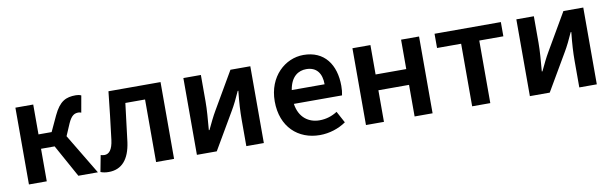

<svg xmlns="http://www.w3.org/2000/svg" viewBox="-39 -850 3855 1209"><g transform="rotate(-10 1888.5 -245.5)"><path d="M73 0H187V-208H274L389 0H514L359 -258L392 -335C414 -384 434 -392 459 -392C466 -392 470 -390 476 -388L495 -495C485 -500 473 -502 461 -502C398 -502 357 -484 317 -399L271 -300H187V-491H73Z M530 1C546 7 561 10 582 10C666 10 715 -47 730 -155C740 -236 750 -319 760 -400H886V0H1001V-491H668C657 -389 646 -288 633 -186C625 -125 604 -100 574 -100C564 -100 557 -102 550 -104Z M1147 -491V0H1274L1412 -236C1430 -266 1452 -311 1470 -352H1474C1466 -278 1463 -220 1463 -170V0H1575V-491H1448L1310 -254C1292 -224 1270 -178 1252 -140H1248C1254 -212 1259 -268 1259 -322V-491Z M1932 12C1994 12 2054 -8 2100 -40L2060 -114C2026 -92 1988 -80 1946 -80C1878 -80 1817 -120 1804 -210H2112C2116 -228 2118 -248 2118 -270C2118 -406 2050 -503 1916 -503C1800 -503 1688 -406 1688 -246C1688 -82 1794 12 1932 12ZM1806 -298C1820 -385 1870 -412 1918 -412C1984 -412 2016 -368 2016 -298Z M2228 -491V0H2343V-202H2539V0H2654V-491H2539V-303H2343V-491Z M2753 -400H2907V0H3023V-400H3177V-491H2753Z M3276 -491V0H3403L3541 -236C3559 -266 3581 -311 3599 -352H3603C3595 -278 3592 -220 3592 -170V0H3704V-491H3577L3439 -254C3421 -224 3399 -178 3381 -140H3377C3383 -212 3388 -268 3388 -322V-491Z"/></g></svg>

Font: DAIFUKU Sans Semibold
Style: Regular
Weight: 600
Designer: Original font ‘Source Sans 3’ : Paul D. Hunt
Foundry: Daifuku
Version: Version 1.000